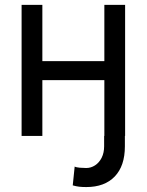

<svg xmlns="http://www.w3.org/2000/svg" viewBox="-20 -550 593 777"><path d="M329.1 207Q313 207 300.5 205.6Q288.1 204.1 274.4 200.2L282.2 124Q288.1 127.4 302.7 128.7Q317.4 129.9 329.1 129.9Q348.1 129.9 364.7 119.1Q381.3 108.4 391.4 88.4Q401.4 68.4 401.4 42V0H402.3V-225.6H151.4V0H67.4V-530.3H151.4V-302.7H402.3V-530.3H486.3V0H485.4V42Q485.4 121.6 444.3 164.3Q403.3 207 329.1 207Z"/></svg>

Font: Pretendard GOV
Style: Regular
Weight: 400
Designer: Base glyphs from Inter by Rasmus Andersson; Hangeul glyphs from Noto Sans CJK(Source Han Sans) by Jang Soo-young and Kan
Foundry: Kil Hyung-jin
Version: Version 1.309